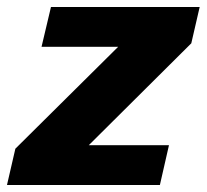

<svg xmlns="http://www.w3.org/2000/svg" viewBox="-35 -530 592 550"><path d="M-15 0 9 -104 357 -449 390 -396H84L111 -510H537L513 -406L173 -68L139 -114H449L423 0Z"/></svg>

Font: Instrument Sans
Style: Bold Italic
Weight: 700
Italic angle: -13°
Designer: Rodrigo Fuenzalida
Foundry: fragTYPE
Version: Version 1.000;gftools[0.9.28]